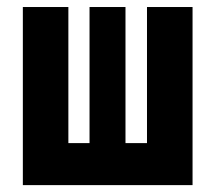

<svg xmlns="http://www.w3.org/2000/svg" viewBox="-20 -538 626 558"><path d="M46.4 0H539.6V-517.6H407.2V-122.1H344.7V-517.6H240.2V-122.1H178.7V-517.6H46.4Z"/></svg>

Font: Cascadia Code
Style: Bold
Weight: 700
Monospace: yes
Designer: Aaron Bell
Foundry: Saja Typeworks
Version: Version 2404.023